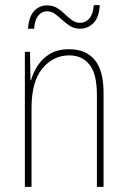

<svg xmlns="http://www.w3.org/2000/svg" viewBox="-20 -822 498 749"><path d="M250 -630Q314 -630 349 -589Q384 -548 384 -459V-93H358V-452Q358 -534 329 -570Q300 -606 250 -606Q188 -606 145.5 -555Q103 -504 103 -401V-93H77V-620H97L99 -509H101Q109 -538 127 -566Q145 -594 175 -612Q205 -630 250 -630ZM89 -710Q93 -758 113.5 -779.5Q134 -801 164 -801Q186 -801 202.5 -791Q219 -781 232.5 -767.5Q246 -754 260.5 -743.5Q275 -733 293 -733Q313 -733 328 -749.5Q343 -766 346 -802H369Q367 -755 345 -732.5Q323 -710 292 -710Q270 -710 253.5 -720.5Q237 -731 223 -744Q209 -757 195 -767.5Q181 -778 163 -778Q145 -778 130.5 -762.5Q116 -747 113 -710Z"/></svg>

Font: Noto Sans Telugu UI Condensed Thin
Style: Regular
Weight: 100
Width: 3
Designer: Jelle Bosma - Monotype Design Team
Foundry: Monotype Imaging Inc.
Version: Version 2.005; ttfautohint (v1.8.4.7-5d5b)